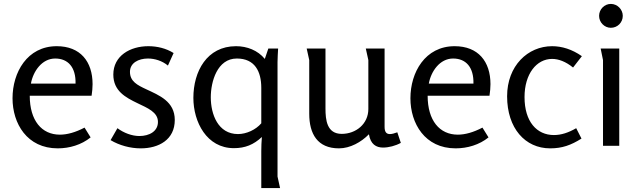

<svg xmlns="http://www.w3.org/2000/svg" viewBox="-20 -745 3268 981"><path d="M270 -509C119 -509 44 -375 44 -243C44 -114 118 13 275 13C335 13 396 -5 443 -43L412 -93C366 -69 324 -57 286 -57C193 -57 132 -129 132 -256H448C451 -277 453 -296 453 -315C453 -431 390 -509 270 -509ZM262 -446C328 -446 368 -401 366 -318H138C149 -380 194 -446 262 -446Z M738 -509C645 -509 559 -460 559 -364C559 -280 622 -247 682 -218C734 -193 787 -172 787 -122C787 -74 743 -50 692 -50C654 -50 612 -66 580 -90L545 -29C590 -2 646 13 699 13C791 13 873 -31 873 -132C873 -227 793 -258 727 -289C682 -310 644 -329 644 -378C644 -423 687 -446 736 -446C771 -446 809 -434 838 -410L867 -474C829 -498 783 -509 738 -509Z M1186 -509C1037 -509 968 -380 968 -245C968 -122 1036 12 1175 12C1233 12 1276 -6 1318 -45C1316 -21 1315 4 1315 28V216H1411C1410 211 1398 159 1398 157V-428C1398 -451 1400 -474 1401 -497H1351L1333 -444C1297 -488 1242 -509 1186 -509ZM1190 -446C1282 -446 1315 -380 1315 -296V-115C1287 -82 1239 -60 1196 -60C1094 -60 1057 -161 1057 -248C1057 -328 1090 -446 1190 -446Z M1643 -497H1547L1560 -438V-164C1560 -61 1602 13 1712 13C1769 13 1826 -19 1865 -59C1873 -8 1902 9 1937 9C1966 9 2001 0 2028 -15L2010 -69C1994 -63 1982 -60 1972 -60C1953 -60 1945 -72 1945 -97V-497H1849C1850 -492 1862 -440 1862 -438V-188C1862 -112 1799 -61 1726 -61C1650 -61 1643 -132 1643 -191Z M2303 -509C2152 -509 2077 -375 2077 -243C2077 -114 2151 13 2308 13C2368 13 2429 -5 2476 -43L2445 -93C2399 -69 2357 -57 2319 -57C2226 -57 2165 -129 2165 -256H2481C2484 -277 2486 -296 2486 -315C2486 -431 2423 -509 2303 -509ZM2295 -446C2361 -446 2401 -401 2399 -318H2171C2182 -380 2227 -446 2295 -446Z M2801 -509C2677 -509 2571 -409 2571 -253C2571 -90 2663 13 2791 13C2852 13 2897 -3 2951 -37L2924 -90C2884 -67 2848 -55 2810 -55C2723 -55 2660 -123 2660 -249C2660 -367 2721 -444 2801 -444C2834 -444 2871 -430 2908 -400L2953 -458C2903 -493 2851 -509 2801 -509Z M3162 -664C3162 -697 3134 -725 3101 -725C3068 -725 3041 -697 3041 -664C3041 -631 3068 -603 3101 -603C3135 -603 3162 -630 3162 -664ZM3144 -497H3049L3061 -438V0H3144Z"/></svg>

Font: Rosario
Style: Regular
Weight: 400
Designer: Hector Gatti
Foundry: Omnibus Type
Version: Version 1.100